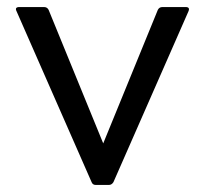

<svg xmlns="http://www.w3.org/2000/svg" viewBox="-20 -525 581 545"><path d="M252 0Q243 0 240 -8L27 -493Q21 -505 35 -505H105Q114 -505 118 -497L273 -118L428 -497Q432 -505 441 -505H507Q520 -505 515 -493L302 -8Q297 0 289 0Z"/></svg>

Font: LINE Seed Sans App
Style: Regular
Weight: 400
Designer: LINE VX Design & Dalton Maag Ltd & Sandoll Inc
Foundry: Dalton Maag Ltd
Version: Version 1.003